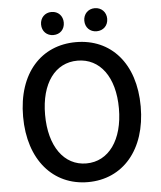

<svg xmlns="http://www.w3.org/2000/svg" viewBox="-61 -978 876 1044"><g transform="rotate(-5 377.0 -455.5)"><path d="M377 14C567 14 698 -134 698 -371C698 -608 567 -750 377 -750C188 -750 56 -609 56 -371C56 -134 188 14 377 14ZM377 -88C255 -88 176 -199 176 -371C176 -543 255 -649 377 -649C499 -649 579 -543 579 -371C579 -199 499 -88 377 -88ZM259 -799C296 -799 321 -825 321 -862C321 -898 296 -925 259 -925C223 -925 197 -898 197 -862C197 -825 223 -799 259 -799ZM495 -799C532 -799 558 -825 558 -862C558 -898 532 -925 495 -925C459 -925 433 -898 433 -862C433 -825 459 -799 495 -799Z"/></g></svg>

Font: GenYoGothic2 TW M
Style: Regular
Weight: 500
Version: Version 2.100;PS 2.1;hotconv 16.6.51;makeotf.lib2.5.65220 DE